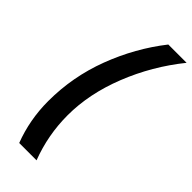

<svg xmlns="http://www.w3.org/2000/svg" viewBox="-286 -794 987 987"><g transform="rotate(45 208.0 -300.0)"><path d="M99 150Q52 27 52 -108Q52 -285 114.5 -450Q177 -615 283 -750H416Q304 -611 239 -447Q174 -283 174 -127Q174 16 225 150Z"/></g></svg>

Font: Nacelle Bold
Style: Italic
Weight: 700
Italic angle: -12°
Designer: Sora Sagano
Foundry: Sora Sagano
Version: Version 1.000;FEAKit 1.0